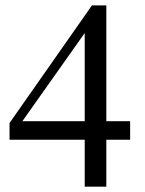

<svg xmlns="http://www.w3.org/2000/svg" viewBox="-20 -696 540 716"><path d="M465.3 -244.1V-174.8H376.5V0H295.9V-174.8H15.6V-237.3L322.8 -675.8H376.5V-244.1ZM295.9 -244.1V-572.8L63.5 -244.1Z"/></svg>

Font: Jameel Khushkhat-L
Style: Regular
Weight: 400
Version: Version 3.5